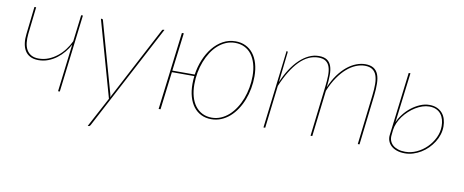

<svg xmlns="http://www.w3.org/2000/svg" viewBox="-61 -755 2884 1193"><g transform="rotate(10 1381.0 -158.5)"><path d="M75.5 -490H86.5L67 -318Q64 -288.5 66.8 -263.2Q69.5 -238 80 -219.2Q90.5 -200.5 109.2 -189.8Q128 -179 157 -179Q189.5 -179 218.5 -190.8Q247.5 -202.5 272.2 -222Q297 -241.5 316.8 -267.5Q336.5 -293.5 350 -322L370.5 -490H381.5L322 0H311L347.5 -301Q334.5 -275.5 315 -251.8Q295.5 -228 271 -209.5Q246.5 -191 217.8 -180Q189 -169 157 -169Q125 -169 103.8 -180.5Q82.5 -192 70.8 -212Q59 -232 55.5 -259.2Q52 -286.5 56 -318Z M547 172Q543 180 536 180H530L630.5 -8.5L495 -490H501Q507.5 -490 509 -483L634 -38Q635 -33 636 -28.5Q637 -24 637.5 -19Q639 -24 641.2 -28.8Q643.5 -33.5 646 -38L881 -485Q883.5 -490 889 -490H896Z M1497 -302Q1497 -263.5 1490 -225.8Q1483 -188 1469.8 -153.8Q1456.5 -119.5 1437.2 -90.2Q1418 -61 1393.5 -39.5Q1369 -18 1339.8 -6Q1310.5 6 1277.5 6Q1242.5 6 1214.2 -7.8Q1186 -21.5 1166.2 -47Q1146.5 -72.5 1136 -108.8Q1125.5 -145 1125.5 -190Q1125.5 -214.5 1128.5 -239.5H987L957.5 0H945.5L1006 -490H1018L988 -249.5H1129.5Q1136.5 -299 1155 -343.8Q1173.5 -388.5 1201.2 -422.8Q1229 -457 1265.2 -477Q1301.5 -497 1345 -497Q1380 -497 1408.2 -483.2Q1436.5 -469.5 1456.2 -444Q1476 -418.5 1486.5 -382.5Q1497 -346.5 1497 -302ZM1279.5 -4Q1310 -4 1337.2 -15.8Q1364.5 -27.5 1387.2 -48.2Q1410 -69 1428.2 -97.2Q1446.5 -125.5 1459 -158.5Q1471.5 -191.5 1478.2 -228Q1485 -264.5 1485 -302Q1485 -345 1475 -379.2Q1465 -413.5 1446.8 -437.5Q1428.5 -461.5 1402.2 -474.2Q1376 -487 1343 -487Q1312.5 -487 1285.5 -475.5Q1258.5 -464 1235.5 -443.5Q1212.5 -423 1194.5 -395Q1176.5 -367 1163.8 -334Q1151 -301 1144.2 -264.2Q1137.5 -227.5 1137.5 -190Q1137.5 -147 1147.2 -112.5Q1157 -78 1175.5 -54Q1194 -30 1220.2 -17Q1246.5 -4 1279.5 -4Z M1607 0 1666 -492H1668Q1672 -492 1673 -489.8Q1674 -487.5 1674 -485L1652.5 -294Q1672 -340.5 1696.5 -378Q1721 -415.5 1749 -442Q1777 -468.5 1807.5 -482.8Q1838 -497 1870 -497Q1902 -497 1920.8 -484.8Q1939.5 -472.5 1948 -449Q1956.5 -425.5 1956.2 -391.5Q1956 -357.5 1951 -314Q1970 -360 1995.2 -394.5Q2020.5 -429 2048.5 -451.8Q2076.5 -474.5 2106 -485.8Q2135.5 -497 2163 -497Q2195 -497 2214.8 -484.8Q2234.5 -472.5 2244 -449Q2253.5 -425.5 2254.2 -391.5Q2255 -357.5 2250 -314L2213 0H2202L2239 -314Q2244 -355 2243.5 -387Q2243 -419 2234.8 -441.2Q2226.5 -463.5 2208.8 -475.2Q2191 -487 2162 -487Q2135 -487 2106.2 -475.5Q2077.5 -464 2049.8 -440.2Q2022 -416.5 1996.2 -379.5Q1970.5 -342.5 1949.5 -291.5L1915 0H1904L1941 -314Q1946 -355 1946.5 -387Q1947 -419 1939.5 -441.2Q1932 -463.5 1915.2 -475.2Q1898.5 -487 1869 -487Q1804 -487 1749.2 -431Q1694.5 -375 1650 -269.5L1618 0Z M2448 -490 2409 -174.5Q2420 -200.5 2440 -226.2Q2460 -252 2485.5 -272Q2511 -292 2540.2 -304.5Q2569.5 -317 2599 -317Q2626.5 -317 2647 -307.8Q2667.5 -298.5 2681 -282.8Q2694.5 -267 2701 -245.5Q2707.5 -224 2707.5 -200Q2707.5 -173.5 2699.5 -148Q2691.5 -122.5 2677 -99.8Q2662.5 -77 2643 -57.5Q2623.5 -38 2600.2 -24Q2577 -10 2551.5 -2Q2526 6 2499.5 6Q2470 6 2448 -1.8Q2426 -9.5 2412 -22.8Q2398 -36 2391.8 -53.5Q2385.5 -71 2388 -90L2437 -490ZM2399 -89.5Q2397 -71.5 2402.8 -56Q2408.5 -40.5 2421.2 -29Q2434 -17.5 2453.8 -10.8Q2473.5 -4 2500 -4Q2536.5 -4 2571.8 -20.2Q2607 -36.5 2634.5 -63.8Q2662 -91 2679 -126.2Q2696 -161.5 2696 -200Q2696 -221 2690.8 -240.2Q2685.5 -259.5 2674 -274.5Q2662.5 -289.5 2644.2 -298.2Q2626 -307 2600 -307Q2579 -307 2557 -299.8Q2535 -292.5 2514 -279.8Q2493 -267 2474 -249.5Q2455 -232 2440 -211.8Q2425 -191.5 2415.2 -169Q2405.5 -146.5 2402.5 -124Z"/></g></svg>

Font: Lato Hairline
Style: Italic
Weight: 100
Italic angle: -7°
Designer: Lukasz Dziedzic
Foundry: tyPoland Lukasz Dziedzic
Version: Version 2.007; 2014-02-27